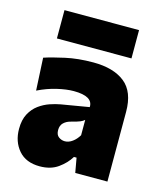

<svg xmlns="http://www.w3.org/2000/svg" viewBox="-110 -794 744 888"><g transform="rotate(15 262.0 -350.0)"><path d="M163.5 13Q97.5 13 62.2 -28Q27 -69 27 -130Q27 -173.5 42.5 -202.2Q58 -231 82.2 -248.8Q106.5 -266.5 133.5 -275.8Q160.5 -285 183.5 -289L317 -311.5Q319.5 -364 227 -364Q192.5 -364 147.5 -353.5Q102.5 -343 57.5 -321L49.5 -476.5Q87 -489 147 -502.2Q207 -515.5 280 -515.5Q376.5 -515.5 430.8 -472.8Q485 -430 485 -334V0H331L318.5 -70H306Q286.5 -37.5 251.2 -12.2Q216 13 163.5 13ZM246 -129Q264.5 -129 282 -141.8Q299.5 -154.5 312 -175.5V-249Q304.5 -242 292 -236.8Q279.5 -231.5 248 -223.5Q229 -218.5 216 -206Q203 -193.5 203 -171.5Q203 -148.5 216.5 -138.8Q230 -129 246 -129ZM88 -579V-714.5H445V-579Z"/></g></svg>

Font: Heraclito ExtraBold
Style: Regular
Weight: 800
Designer: Kostas Bartsokas (font) & Cristiano Sobral (main changes)
Foundry: Kostas Bartsokas (font) & Cristiano Sobral (main changes)
Version: Version 1.00;July 8, 2020;FontCreator 13.0.0.2655 64-bit